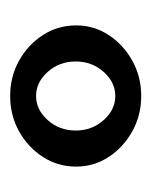

<svg xmlns="http://www.w3.org/2000/svg" viewBox="20 -705 298 378"><g transform="rotate(90 169.0 -516.0)"><path d="M169 -387Q131 -387 99.5 -404.5Q68 -422 49 -451.5Q30 -481 30 -517Q30 -552 49 -581Q68 -610 99.5 -627.5Q131 -645 169 -645Q207 -645 238.5 -627.5Q270 -610 289 -581Q308 -552 308 -517Q308 -481 289 -451.5Q270 -422 238.5 -404.5Q207 -387 169 -387ZM169 -438Q196 -438 216.5 -461Q237 -484 237 -516Q237 -548 216.5 -571Q196 -594 169 -594Q142 -594 121.5 -571Q101 -548 101 -516Q101 -484 121.5 -461Q142 -438 169 -438Z"/></g></svg>

Font: Junicode SmExp
Style: Bold
Weight: 700
Width: 6
Designer: Peter S. Baker
Version: Version 2.205; ttfautohint (v1.8.4)